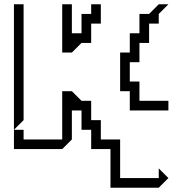

<svg xmlns="http://www.w3.org/2000/svg" viewBox="-20 -695 826 895"><path d="M90 -675V-135L45 -90V-675ZM405 -585V-495H360L315 -450H270V-675H315V-540H360V-630H405V-675H450V-585ZM630 -315V-225H765V-180H585V-270H540V-450H585V-540H630V-630H675L720 -675H765L720 -630V-585H675V-495H630V-405H585V-315ZM540 135H720V90L765 135L720 180H495V0H405V-90H360V-180H315V-45L270 0H45V-90H90V-45H270V-270H315L360 -225H405V-135H450V-45H540Z"/></svg>

Font: Rubik Iso
Style: Regular
Weight: 400
Designer: Hubert and Fischer, NaN
Foundry: Hubert and Fischer, NaN
Version: Version 2.200